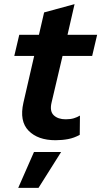

<svg xmlns="http://www.w3.org/2000/svg" viewBox="-20 -668 489 927"><path d="M248 9Q163 9 118 -37Q73 -83 93 -172L145 -398H49L73 -500H168L193 -608L340 -648L306 -500H449L425 -398H282L229 -173Q219 -131 239.5 -111.5Q260 -92 297 -92Q320 -92 336.5 -97Q353 -102 366 -110L365 -17Q338 -2 309 3.5Q280 9 248 9ZM275 66 166 239H68L144 66Z"/></svg>

Font: Work Sans SemiBold
Style: Italic
Weight: 600
Italic angle: -13°
Designer: Wei Huang
Foundry: Wei Huang
Version: Version 2.012; ttfautohint (v1.8.3)